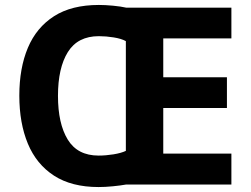

<svg xmlns="http://www.w3.org/2000/svg" viewBox="-20 -745 1013 775"><path d="M379 -725Q405 -725 436.5 -722Q468 -719 490 -714H914V-590H639V-433H896V-309H639V-125H914V0H488Q466 4 435 7Q404 10 378 10Q269 10 198 -36Q127 -82 92.5 -165Q58 -248 58 -359Q58 -470 92.5 -552Q127 -634 198 -679.5Q269 -725 379 -725ZM379 -599Q294 -599 254 -535Q214 -471 214 -358Q214 -246 253.5 -181.5Q293 -117 378 -117Q407 -117 438 -122Q469 -127 488 -136V-579Q470 -589 439 -594Q408 -599 379 -599Z"/></svg>

Font: Noto Sans Nag Mundari
Style: Bold
Weight: 700
Version: Version 1.000